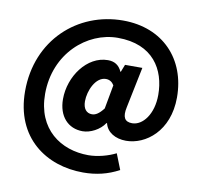

<svg xmlns="http://www.w3.org/2000/svg" viewBox="-90 -768 1087 1037"><g transform="rotate(10 454.0 -249.0)"><path d="M431 174C502 174 566 159 627 126L593 40C552 61 494 77 443 77C292 77 156 -15 156 -209C156 -431 323 -575 491 -575C685 -575 759 -447 759 -309C759 -203 704 -134 646 -134C605 -134 591 -159 603 -214L649 -438H554L538 -397H536C520 -432 495 -447 459 -447C345 -447 256 -323 256 -198C256 -104 310 -45 390 -45C432 -45 484 -71 510 -111H513C524 -63 571 -35 630 -35C737 -35 861 -128 861 -313C861 -523 722 -672 503 -672C254 -672 47 -486 47 -205C47 52 230 174 431 174ZM424 -144C394 -144 375 -166 375 -207C375 -265 410 -345 466 -345C486 -345 501 -335 511 -318L487 -187C463 -156 444 -144 424 -144Z"/></g></svg>

Font: DAIFUKU Sans
Style: Bold
Weight: 700
Designer: Original font ‘Source Han Sans JP’ : Paul D. Hunt
Foundry: Daifuku
Version: Version 1.000